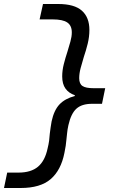

<svg xmlns="http://www.w3.org/2000/svg" viewBox="-23 -730 623 960"><path d="M-3 210 13 133H69Q132 133 167 103.5Q202 74 215 12Q220 -8 222.5 -26Q225 -44 226 -62Q228 -77 230 -92Q232 -107 235 -123Q247 -179 274.5 -208Q302 -237 351 -250V-254Q321 -264 304.5 -287Q288 -310 288 -348Q288 -378 296 -409.5Q304 -441 314 -471Q322 -497 329 -522Q336 -547 336 -568Q336 -602 313.5 -617.5Q291 -633 240 -633H175L192 -710H268Q349 -710 386.5 -676.5Q424 -643 424 -580Q424 -546 415.5 -511.5Q407 -477 396 -445Q387 -416 380 -389Q373 -362 373 -339Q373 -311 389.5 -300Q406 -289 445 -289H503L487 -211H437Q386 -211 359 -186.5Q332 -162 319 -104Q314 -81 312.5 -64Q311 -47 309 -31Q308 -16 305.5 -0.5Q303 15 299 35Q282 121 230.5 165.5Q179 210 80 210Z"/></svg>

Font: Sometype Mono SemiBold
Style: Italic
Weight: 600
Italic angle: -12°
Designer: Ryoichi Tsunekawa
Foundry: Dharma Type
Version: Version 1.001